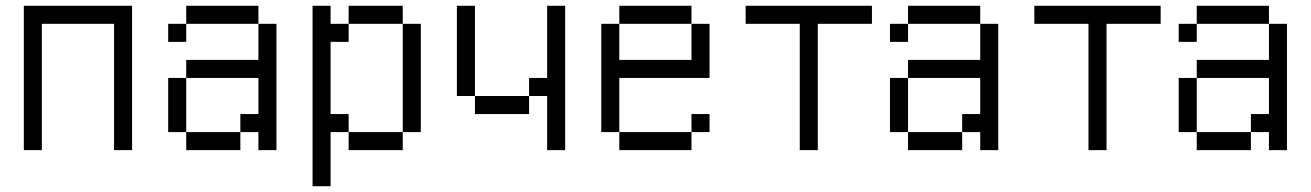

<svg xmlns="http://www.w3.org/2000/svg" viewBox="-20 -520 4540 665"><path d="M437.5 0H375V-437.5H125V0H62.5V-500H437.5Z M875 -437.5H625V-500H875ZM562.5 -250H625V-62.5H562.5ZM562.5 -437.5H625V-375H562.5ZM625 -62.5H812.5V0H625ZM625 -312.5H875V-437.5H937.5V0H875V-62.5H812.5V-125H875V-250H625Z M1125 -437.5H1187.5V-375H1125V-125H1187.5V-62.5H1125V125H1062.5V-500H1125ZM1187.5 -62.5H1375V0H1187.5ZM1187.5 -500H1375V-437.5H1187.5ZM1375 -437.5H1437.5V-62.5H1375Z M1625 -187.5H1562.5V-500H1625ZM1625 -187.5H1812.5V-125H1625ZM1812.5 -250H1875V-500H1937.5V0H1875V-187.5H1812.5Z M2375 -437.5H2125V-500H2375ZM2062.5 -437.5H2125V-312.5H2375V-437.5H2437.5V-250H2125V-62.5H2062.5ZM2125 -62.5H2375V0H2125ZM2375 -125H2437.5V-62.5H2375Z M3000 -437.5H2812.5V0H2750V-437.5H2562.5V-500H3000Z M3375 -437.5H3125V-500H3375ZM3062.5 -250H3125V-62.5H3062.5ZM3062.5 -437.5H3125V-375H3062.5ZM3125 -62.5H3312.5V0H3125ZM3125 -312.5H3375V-437.5H3437.5V0H3375V-62.5H3312.5V-125H3375V-250H3125Z M4000 -437.5H3812.5V0H3750V-437.5H3562.5V-500H4000Z M4375 -437.5H4125V-500H4375ZM4062.5 -250H4125V-62.5H4062.5ZM4062.5 -437.5H4125V-375H4062.5ZM4125 -62.5H4312.5V0H4125ZM4125 -312.5H4375V-437.5H4437.5V0H4375V-62.5H4312.5V-125H4375V-250H4125Z"/></svg>

Font: 寒蝉点阵体 16px
Style: Regular
Weight: 400
Designer: Designed by Warren2060
Foundry: ChillType
Version: Version 1.000